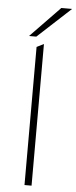

<svg xmlns="http://www.w3.org/2000/svg" viewBox="-61 -944 388 975"><g transform="rotate(5 133.0 -456.0)"><path d="M103 -704 139 -722V0H103ZM211 -912H266L97 -756H60Z"/></g></svg>

Font: Overpass Thin
Style: Regular
Weight: 100
Designer: Delve Withrington, Thomas Jockin
Foundry: Delve Fonts
Version: Version 3.000;DELV;Overpass